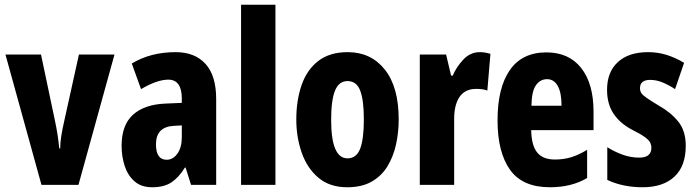

<svg xmlns="http://www.w3.org/2000/svg" viewBox="-20 -780 2938 810"><path d="M155 0 3 -550H153L212 -270Q218 -242 222.5 -213.5Q227 -185 230 -154H234Q234 -178 238.5 -206Q243 -234 250 -265L313 -550H463L311 0Z M721 -560Q802 -560 847 -510.5Q892 -461 892 -362V0H786L763 -73H760Q734 -31 703 -10.5Q672 10 622 10Q576 10 547.5 -15Q519 -40 506 -80Q493 -120 493 -165Q493 -252 540.5 -295.5Q588 -339 677 -343L747 -346V-364Q747 -444 690 -444Q643 -444 575 -404L536 -512Q615 -560 721 -560ZM713 -249Q638 -245 638 -171Q638 -106 683 -106Q710 -106 728.5 -132Q747 -158 747 -201V-251Z M1142 0H997V-760H1142Z M1662 -276Q1662 -221 1650.5 -169.5Q1639 -118 1614 -77.5Q1589 -37 1547.5 -13.5Q1506 10 1445 10Q1371 10 1323.5 -30Q1276 -70 1253 -135.5Q1230 -201 1230 -276Q1230 -357 1252.5 -421.5Q1275 -486 1323 -523Q1371 -560 1447 -560Q1545 -560 1603.5 -486.5Q1662 -413 1662 -276ZM1377 -274Q1377 -112 1446 -112Q1484 -112 1499.5 -153Q1515 -194 1515 -276Q1515 -358 1499.5 -398Q1484 -438 1446 -438Q1410 -438 1393.5 -398Q1377 -358 1377 -274Z M2004 -560Q2014 -560 2024.5 -558.5Q2035 -557 2049 -553L2036 -398Q2018 -405 1989 -405Q1942 -405 1919 -371.5Q1896 -338 1896 -279V0H1751V-550H1862L1883 -461H1890Q1905 -497 1934.5 -528.5Q1964 -560 2004 -560Z M2285 -559Q2380 -559 2432 -493Q2484 -427 2484 -309V-231H2221Q2222 -167 2246 -137Q2270 -107 2321 -107Q2357 -107 2389 -116.5Q2421 -126 2457 -148V-29Q2391 10 2300 10Q2184 10 2131.5 -64Q2079 -138 2079 -272Q2079 -410 2131 -484.5Q2183 -559 2285 -559ZM2288 -446Q2259 -446 2241 -420.5Q2223 -395 2222 -334H2349Q2349 -389 2333 -417.5Q2317 -446 2288 -446Z M2873 -165Q2873 -79 2825 -34.5Q2777 10 2691 10Q2651 10 2613.5 2.5Q2576 -5 2542 -21V-159Q2570 -141 2605 -128Q2640 -115 2677 -115Q2728 -115 2728 -157Q2728 -168 2723 -178.5Q2718 -189 2700 -202Q2682 -215 2646 -233Q2595 -260 2568 -301Q2541 -342 2541 -401Q2541 -476 2586.5 -518Q2632 -560 2714 -560Q2755 -560 2792 -548.5Q2829 -537 2866 -515L2828 -404Q2804 -420 2777 -431.5Q2750 -443 2723 -443Q2680 -443 2680 -408Q2680 -396 2685.5 -387.5Q2691 -379 2708 -367Q2725 -355 2760 -334Q2810 -306 2841.5 -267Q2873 -228 2873 -165Z"/></svg>

Font: Noto Sans Arabic ExtCond ExtBd
Style: Regular
Weight: 800
Width: 2
Designer: Monotype Design Team, Nadine Chahine, Nizar Qandah and Khaled Hosny
Foundry: Monotype Imaging Inc.
Version: Version 2.012; ttfautohint (v1.8.4.7-5d5b)